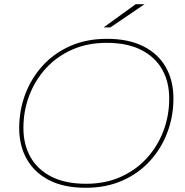

<svg xmlns="http://www.w3.org/2000/svg" viewBox="-20 -887 876 910"><path d="M386 3Q284 3 214 -32.5Q144 -68 107.5 -132Q71 -196 71 -280Q71 -364 99.5 -440Q128 -516 182 -575.5Q236 -635 313 -669Q390 -703 487 -703Q589 -703 659.5 -667.5Q730 -632 766 -568.5Q802 -505 802 -420Q802 -336 773.5 -260Q745 -184 691 -124.5Q637 -65 560 -31Q483 3 386 3ZM388 -16Q478 -16 550.5 -48Q623 -80 674.5 -136Q726 -192 754 -265Q782 -338 782 -420Q782 -499 748.5 -558Q715 -617 649 -650.5Q583 -684 485 -684Q395 -684 322.5 -652Q250 -620 198.5 -564Q147 -508 119 -435Q91 -362 91 -280Q91 -202 124.5 -142.5Q158 -83 224 -49.5Q290 -16 388 -16ZM471 -757 623 -867H665L503 -757Z"/></svg>

Font: Montserrat Thin
Style: Italic
Weight: 100
Italic angle: -11.3°
Designer: Julieta Ulanovsky
Foundry: Julieta Ulanovsky
Version: Version 9.000; ttfautohint (v1.8.4.7-5d5b)